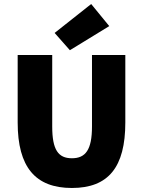

<svg xmlns="http://www.w3.org/2000/svg" viewBox="-20 -924 712 956"><path d="M338 12C520 12 604 -92 604 -314V-650H438V-294C438 -178 406 -136 338 -136C270 -136 240 -178 240 -294V-650H68V-314C68 -92 156 12 338 12ZM328 -674 524 -794 434 -904 252 -760Z"/></svg>

Font: Giro Sans Black
Style: Regular
Weight: 900
Designer: Paul D. Hunt
Foundry: Adobe Systems Incorporated
Version: Version 1.000;PS 1.0;hotconv 1.0.88;makeotf.lib2.5.647800